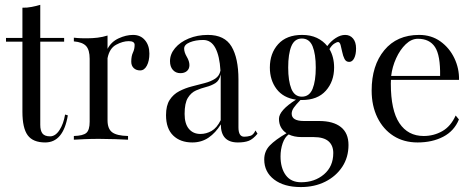

<svg xmlns="http://www.w3.org/2000/svg" viewBox="-20 -569 1936 782"><path d="M164.1 11.2Q114.3 11.2 92.8 -18.1Q71.3 -47.4 71.3 -113.8V-399.4H4.4V-414.6H71.3V-537.6Q90.3 -537.1 108.9 -540.8Q127.4 -544.4 144 -549.3V-414.6H241.2V-399.4H144V-60.5Q144 -36.6 153.1 -25.1Q162.1 -13.7 184.1 -13.7Q205.6 -13.7 222.2 -39.1Q238.8 -64.5 245.1 -102.5L256.3 -99.1Q237.8 11.2 164.1 11.2Z M280.8 0V-15.1Q318.4 -16.1 331.8 -27.8Q345.2 -39.6 345.2 -73.2V-329.6Q345.2 -365.7 330.6 -381.6Q315.9 -397.5 280.8 -400.4V-415.5Q297.9 -413.6 311.3 -413.3Q324.7 -413.1 337.4 -413.1Q356 -413.1 377 -415.5Q397.9 -418 418 -424.3V-370.1Q433.1 -398.9 463.1 -412.8Q493.2 -426.8 522 -426.8Q552.2 -426.8 570.3 -405.5Q588.4 -384.3 588.4 -350.6Q588.4 -320.8 578.1 -301.5Q567.9 -282.2 550.8 -282.2Q534.7 -282.2 524.7 -291.7Q514.6 -301.3 514.6 -317.9Q514.6 -340.8 521.5 -355Q528.3 -369.1 528.3 -386.2Q528.3 -401.4 504.4 -401.4Q480 -401.4 452.9 -386.7Q425.8 -372.1 418 -332V-79.1Q418 -44.4 436.8 -30.3Q455.6 -16.1 501.5 -15.1V0Q483.4 -1 450 -2.2Q416.5 -3.4 383.3 -3.4Q352.1 -3.4 323.7 -2.2Q295.4 -1 280.8 0Z M763.2 11.2Q714.4 11.2 685.3 -17.1Q656.2 -45.4 656.2 -100.1Q656.2 -139.2 671.1 -162.1Q686 -185.1 710 -197.5Q733.9 -210 761.2 -217Q788.6 -224.1 814 -230.7Q839.4 -237.3 856.7 -248.8Q874 -260.3 877.9 -281.7Q874.5 -340.8 857.2 -373.5Q839.8 -406.2 807.6 -406.2Q776.4 -406.2 753.2 -396.7Q730 -387.2 730 -371.1Q730 -356 740.7 -337.9Q751.5 -319.8 751.5 -303.7Q751.5 -288.6 741.5 -279.8Q731.4 -271 714.8 -271Q695.8 -271 684.1 -284.2Q672.4 -297.4 672.4 -319.8Q672.4 -348.6 692.9 -373Q713.4 -397.5 748.5 -412.1Q783.7 -426.8 826.7 -426.8Q895 -426.8 923.1 -379.4Q951.2 -332 951.2 -245.1V-50.3Q951.2 -12.2 974.6 -12.2Q987.8 -12.2 1000 -15.9Q1012.2 -19.5 1020.5 -37.6L1028.8 -24.4Q1010.7 -2.4 993.4 4.4Q976.1 11.2 948.7 11.2Q879.4 11.2 879.4 -62.5Q858.4 -28.3 829.6 -8.5Q800.8 11.2 763.2 11.2ZM796.4 -23.4Q819.8 -23.4 841.6 -35.6Q863.3 -47.9 878.9 -79.6V-250.5Q878.9 -258.3 878.9 -266.1Q873.5 -240.7 857.2 -230.5Q840.8 -220.2 819.8 -214.8Q798.8 -209.5 778.6 -200.7Q758.3 -191.9 745.1 -170.4Q731.9 -148.9 731.9 -105Q731.9 -64.9 749.3 -44.2Q766.6 -23.4 796.4 -23.4Z M1209.5 -161.6Q1206.5 -161.6 1203.6 -161.6Q1186 -143.6 1177 -130.9Q1168 -118.2 1168 -106Q1168 -76.2 1217.8 -76.2H1279.3Q1337.4 -76.2 1368.4 -51.5Q1399.4 -26.9 1399.4 21.5Q1399.4 71.8 1374 110.4Q1348.6 148.9 1304.9 170.9Q1261.2 192.9 1205.1 192.9Q1136.7 192.9 1096.4 162.1Q1056.2 131.3 1056.2 80.6Q1056.2 46.9 1078.9 23.4Q1101.6 0 1147 -26.4Q1116.2 -46.9 1116.2 -85Q1116.2 -119.1 1185.5 -163.1Q1133.8 -170.4 1106.4 -206.5Q1079.1 -242.7 1079.1 -293.9Q1079.1 -351.6 1113 -389.2Q1147 -426.8 1210.4 -426.8Q1245.1 -426.8 1270.8 -414.6Q1296.4 -402.3 1313 -381.3Q1327.1 -400.9 1346.9 -413.8Q1366.7 -426.8 1385.7 -426.8Q1405.8 -426.8 1418 -412.1Q1430.2 -397.5 1430.2 -371.6Q1430.2 -347.2 1422.6 -332Q1415 -316.9 1402.3 -316.9Q1389.2 -316.9 1383.1 -329.1Q1377 -341.3 1373.8 -357.4Q1370.6 -373.5 1367.2 -385.7Q1363.8 -397.9 1356.4 -397.9Q1352.1 -397.9 1341.6 -391.4Q1331.1 -384.8 1321.8 -369.1Q1340.8 -336.9 1340.8 -293.9Q1340.8 -237.3 1307.1 -199.5Q1273.4 -161.6 1209.5 -161.6ZM1209.5 -175.3Q1240.2 -175.3 1253.2 -207.3Q1266.1 -239.3 1266.1 -293.9Q1266.1 -348.6 1253.2 -380.4Q1240.2 -412.1 1209.5 -412.1Q1179.7 -412.1 1166.7 -380.9Q1153.8 -349.6 1153.8 -293.9Q1153.8 -239.3 1166.7 -207.3Q1179.7 -175.3 1209.5 -175.3ZM1122.6 67.9Q1122.6 115.2 1143.8 144.3Q1165 173.3 1206.5 173.3Q1261.7 173.3 1299.6 141.1Q1337.4 108.9 1337.4 54.2Q1337.4 23.4 1317.9 6.3Q1298.3 -10.7 1257.3 -10.7H1208Q1177.7 -10.7 1155.8 -21.5Q1140.1 -10.7 1131.3 14.4Q1122.6 39.6 1122.6 67.9Z M1680.7 11.2Q1624.5 11.2 1582.5 -15.6Q1540.5 -42.5 1517.1 -90.3Q1493.7 -138.2 1493.7 -200.2Q1493.7 -302.2 1545.2 -364.5Q1596.7 -426.8 1687 -426.8Q1736.8 -426.8 1773.7 -400.4Q1810.5 -374 1830.6 -332Q1850.6 -290 1849.6 -243.7H1572.3Q1571.8 -238.3 1571.8 -228.5Q1571.8 -119.6 1606.7 -67.4Q1641.6 -15.1 1705.6 -15.1Q1746.6 -15.1 1781.2 -34.7Q1815.9 -54.2 1835.9 -98.6L1849.1 -82.5Q1830.1 -35.6 1785.4 -12.2Q1740.7 11.2 1680.7 11.2ZM1682.1 -411.1Q1655.8 -411.1 1632.6 -388.9Q1609.4 -366.7 1593.5 -331.8Q1577.6 -296.9 1573.2 -259.8H1772.5Q1773.9 -343.8 1751.7 -377.4Q1729.5 -411.1 1682.1 -411.1Z"/></svg>

Font: Bacasime Antique
Style: Regular
Weight: 400
Designer: The DocRepair Project, Claus Eggers Sørensen
Foundry: Google
Version: Version 2.000